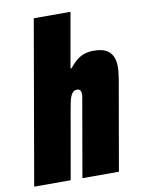

<svg xmlns="http://www.w3.org/2000/svg" viewBox="-95 -782 617 839"><g transform="rotate(-10 214.0 -362.5)"><path d="M-12 0 114 -725H277L234 -481H238Q252 -498 267 -511.5Q282 -525 302 -532.5Q322 -540 346 -540Q380 -540 400 -530Q420 -520 429.5 -500.5Q439 -481 439 -454Q439 -442 437.5 -428.5Q436 -415 434 -401L364 0H202L263 -350Q264 -354 264 -357Q264 -360 264 -363Q264 -370 262 -375Q260 -380 256.5 -382.5Q253 -385 246 -385Q235 -385 228 -378.5Q221 -372 216.5 -360.5Q212 -349 209 -334Q206 -319 203 -302L150 0Z"/></g></svg>

Font: Archivo ExtraCondensed Black
Style: Italic
Weight: 900
Width: 2
Italic angle: -10°
Designer: Hector Gatti
Foundry: Omnibus-Type
Version: Version 2.001